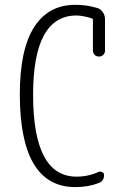

<svg xmlns="http://www.w3.org/2000/svg" viewBox="-20 -760 540 790"><path d="M290 9.8Q62.5 9.8 61.5 -370.1Q61.5 -555.7 120.1 -647.9Q178.7 -740.2 290 -740.2Q335.9 -740.2 378.9 -727.5Q393.6 -723.6 402.8 -710.4Q412.1 -697.3 412.1 -680.7V-551.8Q412.1 -542 405.3 -534.7Q398.4 -527.3 387.2 -527.3Q376 -527.3 369.1 -534.7Q362.3 -542 362.3 -551.8V-678.7Q362.3 -682.6 357.4 -684.6Q324.2 -695.3 294.9 -696.3Q116.2 -696.3 116.2 -370.1Q116.2 -33.2 294.9 -33.2Q342.8 -33.2 385.7 -52.7Q393.6 -55.7 400.9 -51.8Q408.2 -47.9 408.2 -40Q408.2 -14.6 385.7 -6.8Q343.8 9.8 290 9.8Z"/></svg>

Font: Rounded-L Mgen+ 1mn light
Style: Regular
Weight: 200
Designer: [Source Han Sans]
Ryoko NISHIZUKA  (kana & ideographs); Paul D. Hunt (Latin, Greek & Cyrillic); Wenlong ZHANG  (bopomofo
Version: Version 1.059.20150602